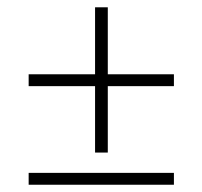

<svg xmlns="http://www.w3.org/2000/svg" viewBox="-20 -509 563 534"><path d="M59.7 4.8V-28.2H463.7V4.8ZM244.4 -84.7V-269.4H59.7V-302.4H244.4V-488.7H279.8V-302.4H463.7V-269.4H279.8V-84.7Z"/></svg>

Font: Playfair
Style: Regular
Weight: 400
Designer: Claus Eggers Sørensen
Foundry: Claus Eggers Sørensen
Version: Version 2.001;gftools[0.9.30]